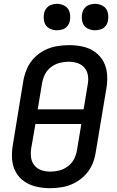

<svg xmlns="http://www.w3.org/2000/svg" viewBox="-20 -980 616 1008"><path d="M243 8Q274 8 306.5 2.5Q339 -3 369.5 -18.5Q400 -34 424.5 -58.5Q449 -83 463 -114Q477 -145 482 -177L539 -519Q545 -555 542 -591.5Q539 -628 522.5 -658Q506 -688 477.5 -708Q449 -728 414 -735.5Q379 -743 343 -743Q311 -743 278.5 -737.5Q246 -732 215.5 -717Q185 -702 160.5 -677Q136 -652 122.5 -621.5Q109 -591 103 -559L47 -217Q41 -180 43.5 -144Q46 -108 62.5 -77.5Q79 -47 107.5 -27.5Q136 -8 171 0Q206 8 243 8ZM419 -406H178L201 -544Q205 -568 216.5 -590.5Q228 -613 249 -628.5Q270 -644 293.5 -650Q317 -656 341 -656Q365 -656 387.5 -648.5Q410 -641 424.5 -623Q439 -605 442 -581Q445 -557 440 -533ZM244 -79Q220 -79 197.5 -86.5Q175 -94 160.5 -112Q146 -130 143 -154Q140 -178 144 -202L166 -329H407L384 -191Q380 -167 368.5 -144.5Q357 -122 336 -106.5Q315 -91 291.5 -85Q268 -79 244 -79ZM479 -821Q494 -821 509.5 -826Q525 -831 535 -844.5Q545 -858 547 -873Q551 -896 545 -917Q539 -938 520 -949Q501 -960 479 -960Q464 -960 448.5 -954.5Q433 -949 423 -935.5Q413 -922 411 -907Q407 -885 413 -863.5Q419 -842 438 -831.5Q457 -821 479 -821ZM279 -821Q294 -821 309.5 -826Q325 -831 335 -844.5Q345 -858 347 -873Q351 -896 345 -917Q339 -938 320 -949Q301 -960 279 -960Q264 -960 248.5 -954.5Q233 -949 223 -935.5Q213 -922 211 -907Q207 -885 213 -863.5Q219 -842 238 -831.5Q257 -821 279 -821Z"/></svg>

Font: Iosevka Sparkle Medium Oblique
Style: Regular
Weight: 500
Italic angle: -9°
Designer: Belleve Invis
Foundry: Belleve Invis
Version: Version 4.5.0; ttfautohint (v1.8.3)